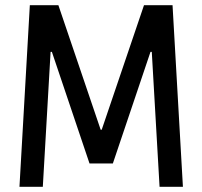

<svg xmlns="http://www.w3.org/2000/svg" viewBox="-20 -720 780 740"><path d="M55 0 95 -700H205L368 -220H372L535 -700H645L685 0H595L565 -520H560L415 -90H325L180 -520H175L145 0Z"/></svg>

Font: Cuprum
Style: Regular
Weight: 400
Designer: Jovanny Lemonad
Foundry: Jovanny Lemonad
Version: Version 3.000